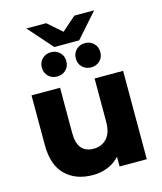

<svg xmlns="http://www.w3.org/2000/svg" viewBox="-134 -1028 958 1134"><g transform="rotate(-15 345.0 -461.0)"><path d="M63.1 -237V-540.3H237.6V-264.4Q237.6 -200.9 262.9 -170.9Q288.2 -140.9 336.6 -140.9Q386.9 -140.9 417.8 -174.7Q448.7 -208.6 448.7 -276.7V-540.3H623.1V0H457V-150.9L488.9 -107.4Q461.3 -51.2 409.5 -21.5Q357.7 8.2 293.6 8.2Q188.2 8.2 125.7 -53.1Q63.1 -114.3 63.1 -237ZM372.1 -682.6Q372.1 -714.8 393.4 -735.8Q414.7 -756.9 447 -756.9Q479.2 -756.9 500.5 -735.8Q521.9 -714.8 521.9 -682.6Q521.9 -650.2 500.5 -629.5Q479.2 -608.8 447 -608.8Q414.7 -608.8 393.4 -629.5Q372.1 -650.2 372.1 -682.6ZM164.3 -682.6Q164.3 -714.8 185.6 -735.8Q206.9 -756.9 239.2 -756.9Q271.4 -756.9 292.8 -735.8Q314.1 -714.8 314.1 -682.6Q314.1 -650.2 292.8 -629.5Q271.4 -608.8 239.2 -608.8Q206.9 -608.8 185.6 -629.5Q164.3 -650.2 164.3 -682.6ZM136 -929.8H256.9L396.2 -807.8H290L429.3 -929.8H550.2L419.1 -781.3H267.1Z"/></g></svg>

Font: iiserrat Thin
Style: Regular
Weight: 100
Designer: Akira Ohta
Foundry: Akira Ohta
Version: Version 1.200;Glyphs 3.3.1 (3343)